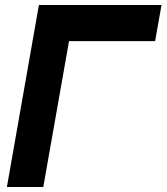

<svg xmlns="http://www.w3.org/2000/svg" viewBox="-20 -745 664 765"><path d="M135 -725H623.5L598 -581H255L152.5 0H7.5Z"/></svg>

Font: JuliaMono Black
Style: Italic
Weight: 900
Italic angle: -9°
Monospace: yes
Designer: cormullion
Foundry: corm
Version: Version 0.057; ttfautohint (v1.8.4)